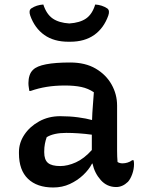

<svg xmlns="http://www.w3.org/2000/svg" viewBox="-20 -821 640 851"><path d="M499 -353V-152Q499 -139 499.5 -127Q500 -115 501 -103Q510 -97 523 -97Q534 -97 545.5 -100.5Q557 -104 566 -111H572Q573 -107 573.5 -103Q574 -99 574 -94Q574 -71 566 -49Q558 -27 547 -15Q523 8 495 8Q454 8 426.5 -23Q399 -54 390 -96H388Q374 -69 348.5 -45Q323 -21 289.5 -5.5Q256 10 216 10Q144 10 104 -28.5Q64 -67 64 -141V-147Q64 -188 88 -224Q112 -260 153.5 -283Q195 -306 247 -306Q289 -306 326 -301Q363 -296 388 -289Q389 -322 391.5 -351Q394 -380 396 -412Q371 -429 340.5 -435.5Q310 -442 268 -442Q224 -442 187 -436Q150 -430 116 -418H110Q109 -426 107.5 -434.5Q106 -443 106 -453Q106 -471 111 -486.5Q116 -502 127 -512Q159 -544 291 -544Q358 -544 404 -517Q450 -490 474.5 -446.5Q499 -403 499 -353ZM176 -146Q176 -113 192.5 -99Q209 -85 247 -85Q280 -85 316.5 -101.5Q353 -118 387 -156V-224Q358 -228 329 -230Q300 -232 274 -232Q218 -232 187 -213Q182 -199 179 -183.5Q176 -168 176 -149ZM287 -717Q334 -720 361.5 -739Q389 -758 402 -801Q432 -799 455 -784Q468 -775 460 -752Q440 -696 397.5 -666Q355 -636 291 -636H283Q219 -636 176.5 -666Q134 -696 114 -752Q106 -775 119 -784Q142 -799 172 -801Q186 -758 213.5 -739Q241 -720 287 -717Z"/></svg>

Font: Recursive Sn Csl St Med
Style: Regular
Weight: 500
Version: Version 1.079;hotconv 1.0.112;makeotfexe 2.5.65598; ttfautoh